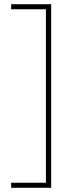

<svg xmlns="http://www.w3.org/2000/svg" viewBox="-20 -734 348 912"><path d="M33 134V158H223V-714H33V-690H198V134Z"/></svg>

Font: Noto Sans Armenian Condensed Thin
Style: Regular
Weight: 100
Width: 3
Designer: Monotype Design Team
Foundry: Monotype Imaging Inc.
Version: Version 2.008